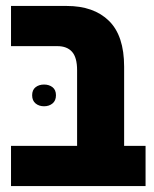

<svg xmlns="http://www.w3.org/2000/svg" viewBox="-20 -625 519 645"><path d="M17 0V-135H239V-389Q239 -432 222 -451Q205 -470 173 -470H17V-605H204Q295 -605 346 -555Q397 -505 397 -401V-135H469V0ZM88 -305Q88 -323 99.5 -332Q111 -341 128 -341Q145 -341 156.5 -332Q168 -323 168 -305Q168 -287 156.5 -277.5Q145 -268 128 -268Q111 -268 99.5 -277.5Q88 -287 88 -305Z"/></svg>

Font: Noto Sans Hebrew Condensed ExtraBold
Style: Regular
Weight: 800
Width: 3
Designer: Monotype Design Team
Foundry: Monotype Imaging Inc.
Version: Version 2.004; ttfautohint (v1.8.4.7-5d5b)